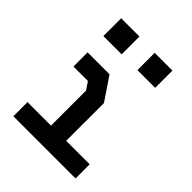

<svg xmlns="http://www.w3.org/2000/svg" viewBox="-218 -916 1037 1037"><g transform="rotate(45 300.0 -398.0)"><path d="M102 -532.5H269.5L358 -401.5V-113H537.5V-5H62.5V-113H242V-380.5L212.5 -424.5H102ZM360 -655V-787H495.5V-655ZM100 -655V-791H239.5V-655Z"/></g></svg>

Font: Kode
Style: Regular
Weight: 400
Monospace: yes
Designer: Isa Ozler
Foundry: Kadena LLC
Version: Version 1.000;gftools[0.9.28]